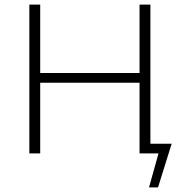

<svg xmlns="http://www.w3.org/2000/svg" viewBox="-20 -664 801 831"><path d="M723 -42 664 147H625L666 0H584V-306H154V0H107V-644H154V-348H584V-644H631V-42Z"/></svg>

Font: Montserrat Ace
Style: Light
Weight: 300
Designer: Julieta Ulanovsky
Foundry: Julieta Ulanovsky
Version: Version 1